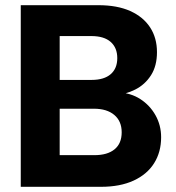

<svg xmlns="http://www.w3.org/2000/svg" viewBox="-20 -720 678 740"><path d="M60 0V-700H359Q432 -700 482 -677.5Q532 -655 558.5 -614.5Q585 -574 585 -519Q585 -466 562 -430Q539 -394 501.5 -375Q464 -356 419 -352L435 -364Q484 -362 521 -338Q558 -314 579.5 -275.5Q601 -237 601 -191Q601 -134 574 -91Q547 -48 495 -24Q443 0 369 0ZM210 -122H344Q394 -122 421.5 -144.5Q449 -167 449 -210Q449 -253 420.5 -277Q392 -301 342 -301H210ZM210 -412H333Q381 -412 406.5 -434Q432 -456 432 -496Q432 -536 406.5 -558.5Q381 -581 332 -581H210Z"/></svg>

Font: DM Sans 28pt Black
Style: Regular
Weight: 900
Version: Version 4.004;gftools[0.9.30]